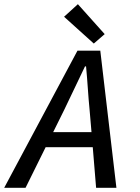

<svg xmlns="http://www.w3.org/2000/svg" viewBox="-48 -897 668 917"><path d="M259 -373 206 -266H389L380 -371Q375 -422 371.5 -474.5Q368 -527 363 -580H358Q332 -527 308.5 -476.5Q285 -426 259 -373ZM-28 0 322 -655H431L508 0H411L395 -194H170L74 0ZM400 -689 258 -817 324 -877 452 -734Z"/></svg>

Font: Source Code Pro Medium
Style: Italic
Weight: 500
Italic angle: -11°
Monospace: yes
Designer: Paul D. Hunt, Teo Tuominen
Foundry: Adobe Systems Incorporated
Version: Version 1.050;PS 1.000;hotconv 16.6.51;makeotf.lib2.5.65220